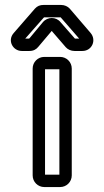

<svg xmlns="http://www.w3.org/2000/svg" viewBox="-20 -731 422 776"><path d="M162 -25V-451H220V-25ZM270 -22V-454C270 -480 249 -501 223 -501H159C133 -501 112 -480 112 -454V-22C112 4 133 25 159 25H223C249 25 270 4 270 -22ZM225 -641C207 -664 172 -664 153 -641L99 -576C98 -575 96 -575 96 -575H82L157 -660C158 -660 158 -661 158 -661H225C226 -661 226 -660 226 -660L300 -575H283C282 -575 282 -576 282 -576ZM189 -606 246 -540C254 -531 267 -525 281 -525H313C352 -525 371 -569 346 -598L262 -696C254 -705 241 -711 227 -711H156C142 -711 131 -707 121 -696L35 -597C9 -567 32 -525 68 -525H99C116 -525 127 -532 135 -542Z"/></svg>

Font: DIN Rundschrift
Style: MittelKont
Weight: 400
Version: Version 1.027